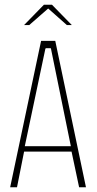

<svg xmlns="http://www.w3.org/2000/svg" viewBox="-20 -793 409 813"><path d="M23 0 154 -620H214L344 0H315L283 -151H82L52 0ZM172 -586 85 -174H280L196 -586L195 -589H174ZM82 -687 166 -773H200L284 -687H263L184 -757L104 -687Z"/></svg>

Font: Smooch Sans ExtraLight
Style: Regular
Weight: 200
Designer: Robert E. Leuschke
Foundry: Robert E. Leuschke
Version: Version 1.010; ttfautohint (v1.8.3)